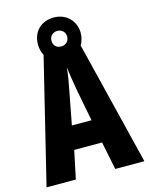

<svg xmlns="http://www.w3.org/2000/svg" viewBox="-129 -958 806 1039"><g transform="rotate(-15 274.0 -439.0)"><path d="M385 0H548L377 -694C388 -713 395 -735 395 -760C395 -827 345 -878 275 -878C202 -878 155 -828 155 -759C155 -736 160 -715 170 -697L0 0H164L197 -157H353ZM275 -716C246 -716 231 -734 231 -760C231 -785 250 -803 275 -803C300 -803 319 -785 319 -760C319 -734 300 -716 275 -716ZM295 -464 329 -288H219L253 -466C263 -515 271 -563 274 -599C279 -561 286 -514 295 -464Z"/></g></svg>

Font: Noto Sans Devanagari ExtraCondensed ExtraBold
Style: Regular
Weight: 800
Width: 2
Designer: Jelle Bosma - Monotype Design Team
Foundry: Monotype Imaging Inc.
Version: Version 2.004